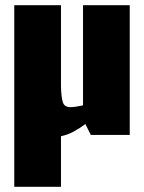

<svg xmlns="http://www.w3.org/2000/svg" viewBox="-20 -520 555 740"><path d="M215 200H35V-500H215V-187Q216 -146 222 -126.5Q228 -107 251 -107Q261 -107 273.5 -109Q286 -111 300 -114V-500H480V0H330L309 -42Q288 -26 264 -13Q240 0 215 5Z"/></svg>

Font: Epunda Sans Black
Style: Regular
Weight: 900
Designer: Simon Atzbach
Foundry: typofactur
Version: Version 2.204; ttfautohint (v1.8.4.7-5d5b)